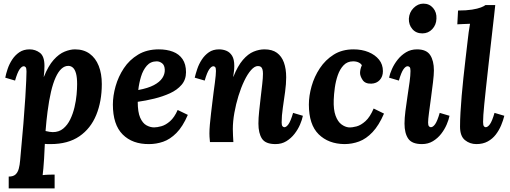

<svg xmlns="http://www.w3.org/2000/svg" viewBox="-20 -783 2809 1058"><path d="M28 255V190Q53 190 65.5 178.5Q78 167 83.5 146.5Q89 126 91 100Q102 -17 109 -102.5Q116 -188 119.5 -246Q123 -304 124.5 -338.5Q126 -373 126 -389Q126 -407 121.5 -412.5Q117 -418 111 -418Q100 -418 88 -401Q76 -384 63 -339L9 -355Q13 -376 22 -403Q31 -430 47 -454.5Q63 -479 86.5 -495Q110 -511 143 -511Q175 -511 200 -492Q225 -473 225 -420Q225 -401 224 -389Q223 -377 221 -360H222Q246 -420 275.5 -453Q305 -486 336 -498.5Q367 -511 393 -511Q441 -511 474 -487Q507 -463 524 -420Q541 -377 541 -320Q541 -225 510.5 -150Q480 -75 417.5 -32Q355 11 259 11Q254 11 244.5 11Q235 11 227 10Q225 58 223 90.5Q221 123 219 144.5Q217 166 215 182Q231 180 251 179.5Q271 179 281 179V255ZM271 -55Q305 -55 328.5 -74.5Q352 -94 367 -125Q382 -156 390.5 -192Q399 -228 402 -261.5Q405 -295 405 -319Q405 -356 399 -378Q393 -400 382 -410Q371 -420 356 -420Q336 -420 318.5 -404Q301 -388 286.5 -356Q272 -324 261 -277Q250 -230 242 -168Q239 -143 236 -116.5Q233 -90 231 -61Q242 -58 253.5 -56.5Q265 -55 271 -55Z M855 -511Q899 -511 933 -498Q967 -485 986 -457Q1005 -429 1005 -385Q1005 -344 980.5 -315.5Q956 -287 916.5 -269Q877 -251 830 -239.5Q783 -228 739 -222Q739 -165 752.5 -134.5Q766 -104 787 -92.5Q808 -81 829 -81Q846 -81 869.5 -87.5Q893 -94 917 -115Q941 -136 959 -177L1015 -150Q987 -85 952 -50Q917 -15 879 -2Q841 11 802 11Q710 12 656 -42Q602 -96 602 -207Q602 -255 617 -308Q632 -361 662.5 -407Q693 -453 741 -482Q789 -511 855 -511ZM844 -445Q810 -445 789 -421Q768 -397 757 -360.5Q746 -324 742 -287Q796 -297 828 -314Q860 -331 874.5 -353Q889 -375 888 -399Q887 -424 873 -434.5Q859 -445 844 -445Z M1498 11Q1443 11 1423.5 -19Q1404 -49 1404 -102Q1404 -132 1408 -169.5Q1412 -207 1416.5 -246Q1421 -285 1425 -319.5Q1429 -354 1429 -377Q1429 -392 1426 -401.5Q1423 -411 1417 -415Q1411 -419 1401 -419Q1383 -419 1363.5 -397Q1344 -375 1326 -337.5Q1308 -300 1294 -254.5Q1280 -209 1271.5 -161.5Q1263 -114 1263 -72Q1263 -59 1264 -35.5Q1265 -12 1266 0H1137Q1135 -21 1134.5 -29.5Q1134 -38 1134 -48Q1134 -69 1136.5 -97.5Q1139 -126 1143 -159.5Q1147 -193 1151 -226Q1154 -253 1157.5 -278.5Q1161 -304 1164 -326.5Q1167 -349 1168.5 -366Q1170 -383 1170 -392Q1170 -409 1165.5 -413.5Q1161 -418 1156 -418Q1145 -418 1133 -401Q1121 -384 1108 -339L1053 -355Q1058 -376 1067 -403Q1076 -430 1092 -454.5Q1108 -479 1131 -495Q1154 -511 1187 -511Q1209 -511 1228 -503Q1247 -495 1259 -475.5Q1271 -456 1271 -420Q1271 -401 1269 -389Q1267 -377 1265 -360H1266Q1290 -420 1318.5 -453Q1347 -486 1377.5 -498.5Q1408 -511 1437 -511Q1480 -511 1506 -492Q1532 -473 1544.5 -438.5Q1557 -404 1557 -357Q1557 -321 1551 -277Q1545 -233 1538.5 -189Q1532 -145 1532 -108Q1532 -92 1537 -87Q1542 -82 1547 -82Q1558 -82 1570 -99Q1582 -116 1595 -161L1649 -145Q1645 -124 1633.5 -97Q1622 -70 1603 -45.5Q1584 -21 1558 -5Q1532 11 1498 11Z M1928 -511Q1974 -511 2010.5 -496Q2047 -481 2068.5 -454.5Q2090 -428 2090 -391Q2090 -361 2072.5 -342Q2055 -323 2026 -322Q1992 -321 1978 -342.5Q1964 -364 1964 -381Q1964 -390 1966.5 -401.5Q1969 -413 1974 -423Q1970 -432 1957 -438.5Q1944 -445 1926 -445Q1894 -445 1873.5 -423.5Q1853 -402 1841.5 -369Q1830 -336 1825 -299.5Q1820 -263 1819 -233Q1817 -179 1829 -146Q1841 -113 1861 -98Q1881 -83 1902 -81Q1921 -80 1945 -86.5Q1969 -93 1994 -115.5Q2019 -138 2039 -185L2096 -157Q2068 -92 2033 -55Q1998 -18 1959 -3.5Q1920 11 1878 11Q1790 10 1736 -43Q1682 -96 1682 -207Q1682 -255 1697 -308Q1712 -361 1742.5 -407Q1773 -453 1819 -482Q1865 -511 1928 -511Z M2278 -511Q2330 -511 2350.5 -479.5Q2371 -448 2371 -395Q2371 -371 2366 -330Q2361 -289 2355 -244Q2349 -199 2344 -162Q2339 -125 2339 -108Q2339 -92 2344 -87Q2349 -82 2354 -82Q2366 -82 2378 -99Q2390 -116 2403 -161L2457 -145Q2453 -124 2441.5 -97Q2430 -70 2411 -45.5Q2392 -21 2365.5 -5Q2339 11 2305 11Q2250 11 2229.5 -19Q2209 -49 2209 -102Q2209 -131 2214 -171Q2219 -211 2225.5 -253Q2232 -295 2237 -331.5Q2242 -368 2242 -392Q2242 -409 2237 -413.5Q2232 -418 2226 -418Q2215 -418 2203 -401Q2191 -384 2178 -339L2124 -355Q2128 -376 2140 -403Q2152 -430 2171.5 -454.5Q2191 -479 2217.5 -495Q2244 -511 2278 -511ZM2313 -763Q2346 -763 2366.5 -739Q2387 -715 2385 -680Q2384 -646 2362 -622.5Q2340 -599 2307 -599Q2273 -599 2252.5 -622.5Q2232 -646 2233 -680Q2235 -715 2259 -739Q2283 -763 2313 -763Z M2709 -755Q2706 -724 2702.5 -694.5Q2699 -665 2696 -638Q2693 -611 2690 -585Q2679 -489 2671 -417.5Q2663 -346 2657.5 -294.5Q2652 -243 2648.5 -208Q2645 -173 2643.5 -150Q2642 -127 2642 -111Q2642 -93 2646.5 -87.5Q2651 -82 2656 -82Q2668 -82 2680 -99Q2692 -116 2705 -161L2759 -145Q2753 -120 2741.5 -92.5Q2730 -65 2712 -41.5Q2694 -18 2667.5 -3.5Q2641 11 2605 11Q2569 11 2542 -11Q2515 -33 2515 -85Q2515 -121 2517.5 -164Q2520 -207 2524 -255Q2528 -303 2533.5 -353.5Q2539 -404 2545 -456Q2551 -508 2557 -559Q2559 -579 2562.5 -604.5Q2566 -630 2570 -652Q2554 -651 2532.5 -650.5Q2511 -650 2500 -649L2504 -725Q2550 -725 2581 -730Q2612 -735 2630 -742Q2648 -749 2655 -755Z"/></svg>

Font: Lora
Style: Bold Italic
Weight: 700
Italic angle: -3°
Designer: Olga Karpushina, Alexei Vanyashin (Cyrillic)
Foundry: Cyreal
Version: Version 3.004